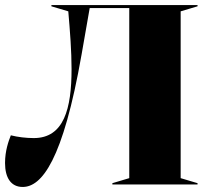

<svg xmlns="http://www.w3.org/2000/svg" viewBox="-20 -732 819 762"><path d="M70 10C145 10 230 -94 304 -517L336 -700H493V-25L426 -5V0H764V-5L697 -25V-687L764 -707V-712H184V-707L251 -687C258 -607 264 -529 264 -458C264 -301 234 -184 114 -184C84 -184 50 -188 23 -195C14 -172 0 -134 0 -85C0 -26 24 10 70 10Z"/></svg>

Font: Nyght Serif Dark
Style: Regular
Weight: 800
Designer: Maksym Kobuzan
Version: Version 0.410;Glyphs 3.1.2 (3151)